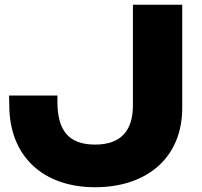

<svg xmlns="http://www.w3.org/2000/svg" viewBox="-20 -770 846 806"><path d="M19 -328C19 -113 162 16 379 16C598 16 745 -109 745 -317V-750H538V-328C538 -224 490 -163 379 -163C265 -163 221 -226 221 -344V-369H18Z"/></svg>

Font: Bounded
Style: Bold
Weight: 700
Designer: Vlad Churkin
Version: Version 3.0